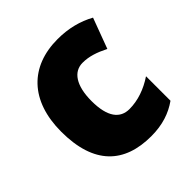

<svg xmlns="http://www.w3.org/2000/svg" viewBox="-158 -684 815 815"><g transform="rotate(-45 250.0 -276.5)"><path d="M295 10C363 10 415 -8 459 -39V-186C413 -155 362 -137 311 -137C256 -137 221 -178 221 -275C221 -369 256 -417 309 -417C348 -417 383 -405 425 -384L476 -521C427 -548 371 -563 305 -563C141 -563 38 -460 38 -274C38 -77 134 10 295 10Z"/></g></svg>

Font: Noto Sans Sinhala SemiCondensed Black
Style: Regular
Weight: 900
Width: 4
Designer: Jelle Bosma - Monotype Design Team
Foundry: Monotype Imaging Inc.
Version: Version 2.006